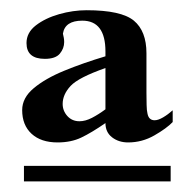

<svg xmlns="http://www.w3.org/2000/svg" viewBox="-20 -626 351 368"><path d="M311 -414.6V-392.1Q299.3 -379.9 275.9 -366.5Q252.4 -353 225.6 -353Q207.5 -353 194.8 -362.8Q182.1 -372.6 182.1 -390.1Q155.3 -371.6 135.7 -362.3Q116.2 -353 90.3 -353Q58.6 -353 40.5 -369.6Q22.5 -386.2 22.5 -415Q22.5 -438.5 44.7 -457Q66.9 -475.6 103.3 -490.5Q139.6 -505.4 182.1 -518.1V-527.3Q182.1 -586.4 137.7 -586.4Q104.5 -586.4 100.6 -561.5Q101.6 -557.6 102.3 -553.5Q103 -549.3 103 -545.4Q103 -533.2 94.7 -523.2Q86.4 -513.2 65.9 -513.2Q30.8 -513.2 30.8 -543.5Q30.8 -563.5 48.8 -577.4Q66.9 -591.3 93.5 -598.9Q120.1 -606.4 146 -606.4Q212.4 -606.4 236.6 -586.4Q260.7 -566.4 260.7 -523.9V-448.2Q260.7 -436 261 -425Q261.2 -414.1 262.7 -408.2Q265.1 -395.5 276.4 -395.5Q283.2 -395.5 292.7 -401.1Q302.2 -406.7 311 -414.6ZM307.1 -278.3H25.9V-308.1H307.1ZM182.1 -416.5V-495.6Q130.4 -477.5 115.2 -461.2Q100.1 -444.8 100.1 -426.8Q100.1 -413.6 109.1 -403.6Q118.2 -393.6 132.3 -393.6Q143.6 -393.6 156.2 -400.1Q168.9 -406.7 182.1 -416.5Z"/></svg>

Font: Scheherazade New SemiBold
Style: Regular
Weight: 600
Designer: SIL International
Foundry: SIL International
Version: Version 4.000